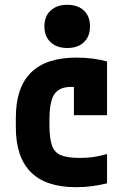

<svg xmlns="http://www.w3.org/2000/svg" viewBox="-20 -770 540 800"><path d="M297 10Q46 10 46 -240V-280Q46 -530 298 -530Q368 -530 426 -514V-290H288V-495L360 -390Q342 -398 320.5 -403Q299 -408 277 -408Q227 -408 206.5 -377.5Q186 -347 186 -270V-250Q186 -194 196.5 -164Q207 -134 234.5 -123Q262 -112 313 -112Q343 -112 367.5 -115.5Q392 -119 426 -128V-6Q397 1 364.5 5.5Q332 10 297 10ZM260.5 -570Q217 -570 191 -594Q165 -618 165 -660Q165 -702.4 191.1 -726.2Q217.2 -750 260 -750Q304 -750 329.5 -726.2Q355 -702.4 355 -660Q355 -618 329.5 -594Q304 -570 260.5 -570Z"/></svg>

Font: M PLUS 1 Code
Style: Regular
Weight: 400
Designer: Coji Morishita
Foundry: UNDERFOREST DESIGN
Version: Version 1.005